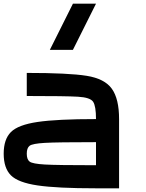

<svg xmlns="http://www.w3.org/2000/svg" viewBox="-20 -1020 790 1040"><path d="M500 -125V-250Q289.1 -250 222.7 -246.1Q156.2 -242.2 140.6 -230.5Q125 -218.8 125 -187.5Q125 -156.2 140.6 -144.5Q156.2 -132.8 222.7 -128.9Q289.1 -125 500 -125ZM625 -375V0H500Q289.1 0 183.6 -15.6Q78.1 -31.2 39.1 -70.3Q0 -109.4 0 -187.5Q0 -265.6 39.1 -304.7Q78.1 -343.8 183.6 -359.4Q289.1 -375 500 -375Q500 -445.3 484.4 -468.8Q468.8 -492.2 402.3 -496.1Q335.9 -500 125 -500V-625Q351.6 -625 449.2 -609.4Q546.9 -593.8 585.9 -539.1Q625 -484.4 625 -375ZM375 -750H250L375 -1000H500Z"/></svg>

Font: CraftyPE
Style: Regular
Weight: 400
Designer: Erek Butcher
Foundry: Haunted Coop
Version: Version 0.018;April 4, 2024;FontCreator 15.0.0.2962 64-bit